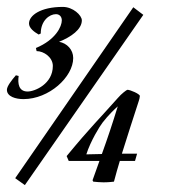

<svg xmlns="http://www.w3.org/2000/svg" viewBox="-40 -526 506 556"><path d="M4 -10 32 10 375 -483 346 -505ZM66 -378C87 -378 113 -360 113 -335C113 -283 61 -261 40 -261C14 -261 11 -284 14 -306L6 -308C-7 -293 -20 -276 -20 -266C-20 -246 6 -239 28 -239C102 -239 172 -303 172 -358C172 -382 154 -401 131 -405C166 -419 197 -441 197 -467C197 -482 171 -506 142 -506C77 -506 44 -481 44 -458C44 -445 58 -434 72 -426L78 -429C78 -466 103 -485 122 -485C132 -485 139 -478 139 -467C139 -450 122 -411 64 -387ZM228 -4 230 0C238 1 252 2 260 2C276 2 290 0 290 0C296 -22 301 -41 307 -60H351L357 -81H313C329 -133 344 -178 362 -234C363 -236 365 -245 365 -248C365 -254 337 -266 329 -266C327 -266 312 -255 301 -242C247 -181 223 -159 153 -74L159 -60H248ZM301 -218C285 -166 272 -127 255 -80L210 -79C222 -117 249 -161 257 -171C274 -193 292 -210 301 -218Z"/></svg>

Font: Romanesco
Style: Regular
Weight: 400
Designer: Astigmatic (AOETI)
Foundry: Astigmatic (AOETI)
Version: Version 1.000